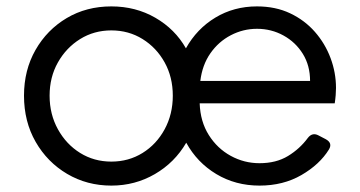

<svg xmlns="http://www.w3.org/2000/svg" viewBox="-20 -568 1125 600"><path d="M328 12Q252 12 190 -24.5Q128 -61 91.5 -124.5Q55 -188 55 -269Q55 -349 91 -412Q127 -475 188.5 -511.5Q250 -548 328 -548Q404 -548 465.5 -512.5Q527 -477 561 -417Q595 -478 653 -513Q711 -548 783 -548Q841 -548 886.5 -526.5Q932 -505 964 -468.5Q996 -432 1013 -386.5Q1030 -341 1030 -293Q1030 -283 1029 -270.5Q1028 -258 1026 -245H604Q606 -188 632.5 -146Q659 -104 701 -81Q743 -58 791 -58Q843 -58 880 -80.5Q917 -103 942 -137Q956 -155 975 -145L998 -133Q1020 -121 1008 -101Q979 -54 922 -21Q865 12 791 12Q716 12 656 -24Q596 -60 562 -122Q526 -60 464 -24Q402 12 328 12ZM606 -315H949Q949 -363 926.5 -399.5Q904 -436 866 -457Q828 -478 783 -478Q740 -478 701.5 -458Q663 -438 637.5 -401.5Q612 -365 606 -315ZM328 -63Q382 -63 425.5 -90Q469 -117 494.5 -164Q520 -211 520 -269Q520 -327 494.5 -373Q469 -419 425.5 -446Q382 -473 328 -473Q274 -473 230.5 -446Q187 -419 161 -373Q135 -327 135 -269Q135 -211 161 -164Q187 -117 230.5 -90Q274 -63 328 -63Z"/></svg>

Font: Pitagon Sans Text
Style: Regular
Weight: 400
Designer: Travis Tran
Foundry: Pitagon
Version: Version 1.001; ttfautohint (v1.8.4.7-5d5b);gftools[0.9.26]